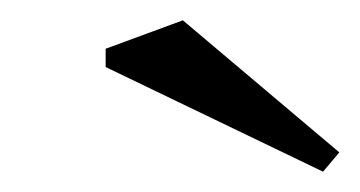

<svg xmlns="http://www.w3.org/2000/svg" viewBox="-20 -727 354 189"><path d="M298 -558 84 -661V-679L160 -707L314 -577Z"/></svg>

Font: Manuale
Style: Italic
Weight: 400
Italic angle: -11°
Designer: Eduardo Tunni / Pablo Cosgaya
Foundry: Eduardo Tunni / Pablo Cosgaya
Version: Version 1.002